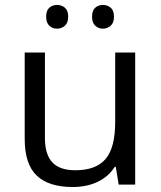

<svg xmlns="http://www.w3.org/2000/svg" viewBox="-20 -748 654 778"><path d="M162.1 -535.2V-188Q162.1 -122.6 191.9 -90.3Q221.7 -58.1 285.2 -58.1Q369.1 -58.1 408 -104Q446.8 -149.9 446.8 -253.9V-535.2H527.8V0H460.9L449.2 -71.8H444.8Q419.9 -32.2 375.7 -11.2Q331.5 9.8 274.9 9.8Q177.2 9.8 128.7 -36.6Q80.1 -83 80.1 -185.1V-535.2ZM167 -680.2Q167 -705.6 179.9 -716.8Q192.9 -728 210.9 -728Q229.5 -728 242.9 -716.8Q256.3 -705.6 256.3 -680.2Q256.3 -655.8 242.9 -643.8Q229.5 -631.8 210.9 -631.8Q192.9 -631.8 179.9 -643.8Q167 -655.8 167 -680.2ZM353 -680.2Q353 -705.6 366 -716.8Q378.9 -728 397 -728Q415 -728 428.5 -716.8Q441.9 -705.6 441.9 -680.2Q441.9 -655.8 428.5 -643.8Q415 -631.8 397 -631.8Q378.9 -631.8 366 -643.8Q353 -655.8 353 -680.2Z"/></svg>

Font: Open Sans Y to K
Style: Regular
Weight: 400
Version: Version 1.10